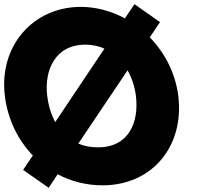

<svg xmlns="http://www.w3.org/2000/svg" viewBox="-51 -873 948 920"><path d="M59.8 -59 182.3 27 225.3 -38C289.5 -4 362.8 15 440.8 15C677.8 15 832.9 -172 803.3 -413C789.9 -522 738.9 -620 666.8 -694L715.8 -767L593.3 -853L547.6 -785C482.3 -820 409.9 -840 335.9 -840C108.9 -840 -57.3 -654 -27.7 -413C-14.1 -302 34.1 -203 106.3 -128ZM175.3 -413C160.2 -536 213.1 -659 358.1 -659C392.1 -659 422.9 -652 449.4 -640L213.6 -288C193 -326 180.6 -370 175.3 -413ZM600.3 -413C615.4 -290 568.5 -167 418.5 -167C382.5 -167 351.8 -173 324.3 -185L560.2 -536C581.9 -498 595.1 -455 600.3 -413Z"/></svg>

Font: Hussar
Style: BdOpOblOne
Weight: 700
Foundry: Cannot Into Space Fonts
Version: Version 2.00